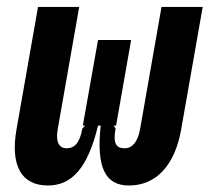

<svg xmlns="http://www.w3.org/2000/svg" viewBox="-20 -538 626 567"><path d="M360.8 9.8C441.4 9.8 496.6 -50.3 515.1 -156.2L578.6 -517.6H457L393.6 -156.2C387.2 -120.6 371.6 -100.1 348.1 -100.1C322.3 -100.1 313.5 -115.2 321.3 -158.2L315.9 -167H322.8L367.2 -419.9H269.5L224.6 -167H231.4L223.1 -158.2C215.8 -115.7 199.7 -100.1 176.8 -100.1C153.3 -100.1 144 -120.6 150.4 -156.2L213.9 -517.6H92.3L28.8 -156.2C10.3 -50.3 42 9.8 121.6 9.8C192.9 9.8 239.7 -43.5 269.5 -167H277.3C264.2 -43.5 290.5 9.8 360.8 9.8Z"/></svg>

Font: Cascadia Mono SemiBold
Style: Italic
Weight: 600
Italic angle: -10°
Monospace: yes
Designer: Aaron Bell
Foundry: Saja Typeworks
Version: Version 2404.023